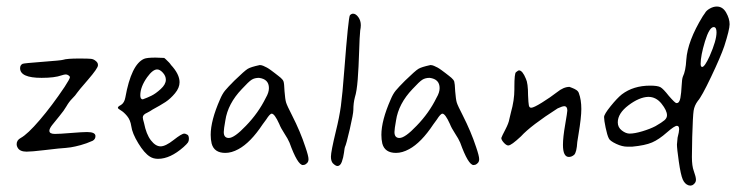

<svg xmlns="http://www.w3.org/2000/svg" viewBox="-20 -623 2340 602"><path d="M152.3 -203.1Q134.8 -203.1 134.8 -212.9Q134.8 -219.7 143.6 -231Q152.3 -242.2 166.5 -259.3Q180.7 -276.4 188.5 -290Q196.3 -303.7 206.5 -314Q216.8 -324.2 221.7 -332Q224.6 -336.9 255.9 -373Q287.1 -409.2 287.1 -418Q287.1 -418.9 287.1 -419.9Q287.1 -426.8 279.3 -432.6Q273.4 -437.5 265.6 -438.5Q257.8 -439.5 228.5 -439.5Q189.5 -439.5 177.7 -435.5Q172.9 -433.6 113.8 -429.2Q54.7 -424.8 50.8 -422.9Q43 -418.9 43 -409.2Q43 -378.9 110.4 -378.9Q151.4 -378.9 172.9 -386.7Q181.6 -389.6 186.5 -389.6Q190.4 -389.6 194.8 -386.7Q199.2 -383.8 199.2 -380.9Q199.2 -376 182.6 -350.6Q142.6 -291 104.5 -246.6Q66.4 -202.1 44.9 -190.4Q32.2 -183.6 32.2 -170.9Q32.2 -165 35.2 -160.2Q42 -147.5 63.5 -147.5Q79.1 -147.5 119.1 -152.3Q135.7 -154.3 162.1 -157.2Q189.5 -159.2 202.1 -161.1Q214.8 -163.1 232.9 -168Q251 -172.9 270.5 -181.6Q279.3 -186.5 279.3 -196.3Q279.3 -209 252.9 -209Q239.3 -209 203.1 -206.1Q167 -203.1 152.3 -203.1Z M557.6 -204.1Q549.8 -204.1 524.4 -184.1Q499 -164.1 483.4 -164.1Q467.8 -164.1 453.1 -183.1Q438.5 -202.1 431.6 -237.3Q427.7 -250 427.7 -254.9Q427.7 -263.7 441.4 -269.5Q451.2 -274.4 458 -279.3Q483.4 -293 499 -303.2Q514.6 -313.5 528.8 -330.6Q543 -347.7 543 -365.2Q543 -390.6 515.6 -419.9Q515.6 -420.9 510.3 -426.8Q504.9 -432.6 499.5 -437.5Q494.1 -442.4 494.1 -441.4Q467.8 -442.4 467.8 -442.4Q440.4 -442.4 431.6 -438.5Q391.6 -420.9 373 -317.4Q370.1 -300.8 359.4 -293.9Q349.6 -289.1 349.6 -285.2Q349.6 -282.2 358.9 -276.9Q368.2 -271.5 378.4 -259.3Q388.7 -247.1 391.6 -227.5Q394.5 -205.1 413.6 -173.8Q432.6 -142.6 450.2 -131.8Q460.9 -125 475.6 -125Q513.7 -125 555.7 -162.1Q566.4 -171.9 569.3 -176.3Q572.3 -180.7 572.3 -187.5Q572.3 -199.2 566.4 -201.2Q561.5 -204.1 557.6 -204.1ZM472.7 -405.3Q481.4 -405.3 490.7 -395Q500 -384.8 500 -373Q500 -358.4 483.9 -343.8Q467.8 -329.1 454.6 -322.8Q441.4 -316.4 427.7 -311.5Q419.9 -311.5 419.9 -324.2Q419.9 -350.6 441.4 -380.9Q459 -405.3 472.7 -405.3Z M947.3 -124Q947.3 -133.8 937.5 -162.1Q921.9 -210 895.5 -261.7Q879.9 -292 877 -301.8Q874 -311.5 872.1 -336.9Q871.1 -361.3 869.1 -367.2Q867.2 -373 860.4 -378.9Q859.4 -379.9 852.5 -385.3Q845.7 -390.6 841.3 -394Q836.9 -397.5 829.6 -402.8Q822.3 -408.2 816.9 -411.1Q811.5 -414.1 805.7 -416.5Q799.8 -418.9 795.9 -418.9Q794.9 -418.9 793.9 -418.9Q766.6 -413.1 756.8 -407.2Q747.1 -401.4 714.8 -370.1Q694.3 -349.6 685.5 -338.9Q676.8 -328.1 669.9 -311.5Q640.6 -245.1 640.6 -200.2Q640.6 -185.5 643.6 -172.9Q651.4 -143.6 686.5 -143.6Q706.1 -143.6 727.5 -155.3Q765.6 -175.8 803.7 -233.4Q807.6 -238.3 814.5 -248Q826.2 -266.6 832 -266.6Q840.8 -266.6 855.5 -234.4Q860.4 -221.7 871.6 -204.6Q882.8 -187.5 887.7 -175.8Q913.1 -105.5 929.7 -105.5Q931.6 -105.5 935.1 -106.4Q938.5 -107.4 942.9 -111.8Q947.3 -116.2 947.3 -124ZM681.6 -209Q681.6 -217.8 686.5 -245.1Q694.3 -297.9 738.3 -343.8Q759.8 -367.2 769 -373Q778.3 -378.9 792 -378.9Q792 -378.9 792 -378.9Q823.2 -375 823.2 -346.7Q823.2 -333 813.5 -316.4Q790 -268.6 751 -228.5Q714.8 -190.4 697.3 -190.4Q681.6 -190.4 681.6 -209Z M1086.9 -580.1Q1082 -580.1 1077.1 -575.2Q1072.3 -568.4 1059.6 -404.3Q1053.7 -326.2 1048.8 -290.5Q1043.9 -254.9 1033.2 -211.9Q1017.6 -147.5 1017.6 -131.8Q1017.6 -118.2 1023.4 -111.3Q1032.2 -102.5 1038.1 -102.5Q1046.9 -102.5 1051.8 -115.7Q1056.6 -128.9 1058.6 -144.5Q1060.5 -160.2 1061.5 -162.1Q1065.4 -168.9 1076.7 -217.8Q1087.9 -266.6 1087.9 -278.3Q1087.9 -299.8 1092.8 -318.4Q1098.6 -335.9 1101.6 -374Q1104.5 -412.1 1106 -460.4Q1107.4 -508.8 1109.4 -527.3Q1111.3 -537.1 1111.3 -543.9Q1111.3 -558.6 1103.5 -569.3Q1095.7 -580.1 1086.9 -580.1Z M1482.4 -124Q1482.4 -133.8 1472.7 -162.1Q1457 -210 1430.7 -261.7Q1415 -292 1412.1 -301.8Q1409.2 -311.5 1407.2 -336.9Q1406.2 -361.3 1404.3 -367.2Q1402.3 -373 1395.5 -378.9Q1394.5 -379.9 1387.7 -385.3Q1380.9 -390.6 1376.5 -394Q1372.1 -397.5 1364.7 -402.8Q1357.4 -408.2 1352.1 -411.1Q1346.7 -414.1 1340.8 -416.5Q1335 -418.9 1331.1 -418.9Q1330.1 -418.9 1329.1 -418.9Q1301.8 -413.1 1292 -407.2Q1282.2 -401.4 1250 -370.1Q1229.5 -349.6 1220.7 -338.9Q1211.9 -328.1 1205.1 -311.5Q1175.8 -245.1 1175.8 -200.2Q1175.8 -185.5 1178.7 -172.9Q1186.5 -143.6 1221.7 -143.6Q1241.2 -143.6 1262.7 -155.3Q1300.8 -175.8 1338.9 -233.4Q1342.8 -238.3 1349.6 -248Q1361.3 -266.6 1367.2 -266.6Q1376 -266.6 1390.6 -234.4Q1395.5 -221.7 1406.7 -204.6Q1418 -187.5 1422.9 -175.8Q1448.2 -105.5 1464.8 -105.5Q1466.8 -105.5 1470.2 -106.4Q1473.6 -107.4 1478 -111.8Q1482.4 -116.2 1482.4 -124ZM1216.8 -209Q1216.8 -217.8 1221.7 -245.1Q1229.5 -297.9 1273.4 -343.8Q1294.9 -367.2 1304.2 -373Q1313.5 -378.9 1327.1 -378.9Q1327.1 -378.9 1327.1 -378.9Q1358.4 -375 1358.4 -346.7Q1358.4 -333 1348.6 -316.4Q1325.2 -268.6 1286.1 -228.5Q1250 -190.4 1232.4 -190.4Q1216.8 -190.4 1216.8 -209Z M1635.7 -324.2Q1635.7 -362.3 1628.9 -376Q1618.2 -402.3 1607.4 -402.3Q1604.5 -402.3 1597.7 -396.5Q1592.8 -392.6 1592.8 -350.6Q1592.8 -346.7 1592.8 -342.8Q1592.8 -308.6 1582 -270.5Q1579.1 -256.8 1577.1 -250Q1575.2 -237.3 1564.5 -216.8Q1553.7 -196.3 1551.8 -190.4Q1551.8 -184.6 1559.1 -176.3Q1566.4 -168 1572.3 -167H1574.2Q1583 -167 1613.3 -195.3Q1644.5 -229.5 1728.5 -283.2Q1743.2 -290 1749 -290Q1758.8 -290 1758.8 -276.4Q1758.8 -271.5 1752 -231.9Q1745.1 -192.4 1745.1 -168.9Q1745.1 -130.9 1763.7 -130.9Q1772.5 -130.9 1780.3 -137.7Q1788.1 -145.5 1790 -177.7Q1791 -185.5 1793.9 -202.1Q1802.7 -254.9 1802.7 -281.2Q1802.7 -310.5 1794.9 -331.1Q1793 -336.9 1787.1 -340.8Q1781.2 -344.7 1774.4 -347.2Q1767.6 -349.6 1765.6 -350.6Q1747.1 -350.6 1726.6 -334Q1705.1 -317.4 1679.2 -301.3Q1653.3 -285.2 1645.5 -285.2Q1639.6 -285.2 1638.2 -292.5Q1636.7 -299.8 1635.7 -324.2Z M2227.5 -602.5Q2216.8 -602.5 2205.6 -596.2Q2194.3 -589.8 2190.4 -582Q2188.5 -579.1 2183.6 -572.3Q2135.7 -494.1 2131.8 -435.5Q2129.9 -400.4 2121.1 -382.8Q2118.2 -376 2117.2 -354Q2116.2 -332 2113.3 -315.9Q2110.4 -299.8 2101.6 -299.8Q2100.6 -299.8 2100.6 -299.8Q2096.7 -299.8 2077.1 -322.3Q2059.6 -344.7 2050.8 -349.6Q2042 -354.5 2018.6 -354.5Q1965.8 -354.5 1929.7 -327.1Q1915 -315.4 1894.5 -290Q1874 -264.6 1874 -255.9Q1874 -246.1 1878.9 -222.7Q1883.8 -199.2 1888.7 -189.5Q1891.6 -181.6 1912.1 -171.9Q1930.7 -163.1 1947.3 -163.1Q1953.1 -163.1 1961.9 -163.1Q2002.9 -167 2024.4 -176.3Q2045.9 -185.5 2071.3 -208Q2094.7 -228.5 2102.5 -228.5Q2109.4 -228.5 2109.4 -217.8Q2109.4 -210 2104.5 -191.4Q2104.5 -191.4 2102.5 -169.9Q2102.5 -157.2 2108.4 -116.2Q2114.3 -75.2 2120.6 -60.5Q2127 -45.9 2138.7 -42Q2138.7 -42 2144.5 -41Q2146.5 -41 2149.9 -42Q2153.3 -43 2157.7 -47.9Q2162.1 -52.7 2162.1 -59.6Q2162.1 -68.4 2155.3 -86.9Q2149.4 -102.5 2149.4 -130.9Q2149.4 -140.6 2150.4 -193.4Q2152.3 -259.8 2154.8 -275.9Q2157.2 -292 2168 -306.6Q2179.7 -319.3 2209.5 -381.8Q2239.3 -444.3 2251 -478.5Q2267.6 -530.3 2267.6 -546.9Q2267.6 -564.5 2256.8 -583.5Q2246.1 -602.5 2227.5 -602.5ZM2217.8 -538.1Q2226.6 -538.1 2226.6 -521.5Q2226.6 -496.1 2205.1 -447.3Q2189.5 -413.1 2181.6 -413.1Q2176.8 -413.1 2176.8 -422.9Q2176.8 -448.2 2190.4 -493.2Q2204.1 -538.1 2217.8 -538.1ZM2071.3 -261.7Q2071.3 -252.9 2063.5 -246.1Q2055.7 -239.3 2035.2 -227.5Q2018.6 -218.8 1994.1 -211.4Q1969.7 -204.1 1954.1 -204.1Q1942.4 -204.1 1929.7 -213.9Q1917 -223.6 1917 -239.3Q1917 -267.6 1950.7 -293Q1984.4 -318.4 2012.7 -319.3Q2037.1 -319.3 2054.2 -297.9Q2071.3 -276.4 2071.3 -261.7Z"/></svg>

Font: 辰宇落雁體 Thin
Style: Regular
Weight: 100
Designer: Written by Liu, Wei-Chen; Created by Wang, Li-Yu.
Foundry: New Value
Version: Version 1.000